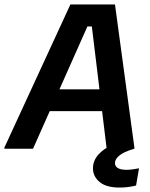

<svg xmlns="http://www.w3.org/2000/svg" viewBox="-53 -670 676 865"><path d="M485.8 175Q425.8 175 395.8 150Q365.8 125 365.8 88.3Q365.8 54.2 390 26.7Q414.2 -0.8 455.8 -18.3L552.5 -5V0Q528.3 6.7 508.3 16.2Q488.3 25.8 476.7 38.3Q465 50.8 465 65Q465 79.2 477.9 87.1Q490.8 95 517.5 95Q530.8 95 545.8 92.9Q560.8 90.8 573.3 88.3L560 165.8Q544.2 170 525 172.5Q505.8 175 485.8 175ZM-33.3 0V-5L264.2 -650H465L552.5 -5V0H427.5L360.8 -550.8H340.8L95.8 0ZM149.2 -169.2 193.3 -267.5H410.8L421.7 -169.2Z"/></svg>

Font: Familjen Grotesk SemiBold
Style: Italic
Weight: 600
Italic angle: -9.46201°
Designer: Anders Wikstroem, Jonas Baeckman, Matilda Gysing, Kristian Moeller
Foundry: Familjen STHLM AB
Version: Version 2.002